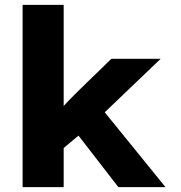

<svg xmlns="http://www.w3.org/2000/svg" viewBox="-20 -770 744 790"><path d="M303 -212 467 0H661L411 -308L641 -528H438C373 -463 304 -401 242 -334V-750H73V0H242V-161Z"/></svg>

Font: Asimov
Style: XWid
Weight: 500
Designer: Google
Version: Version 2.000980; 2014